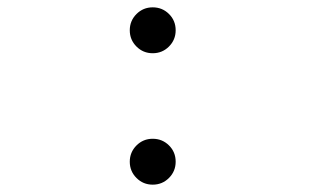

<svg xmlns="http://www.w3.org/2000/svg" viewBox="-20 -491 890 523"><path d="M458.5 -408.5Q458.5 -382.5 440.2 -364.2Q422 -346 396 -346Q370 -346 351.8 -364.2Q333.5 -382.5 333.5 -408.5Q333.5 -434.5 351.8 -452.8Q370 -471 396 -471Q422 -471 440.2 -453Q458.5 -435 458.5 -408.5ZM458.5 -50.5Q458.5 -24.5 440.2 -6.2Q422 12 396 12Q370 12 351.8 -6.2Q333.5 -24.5 333.5 -50.5Q333.5 -76.5 351.8 -94.8Q370 -113 396 -113Q422 -113 440.2 -95Q458.5 -77 458.5 -50.5Z"/></svg>

Font: League Mono Wide UltraLight
Style: Regular
Weight: 200
Width: 8
Designer: Tyler Finck
Foundry: The League of Moveable Type / Tyler Finck
Version: Version 2.210